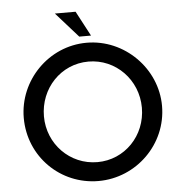

<svg xmlns="http://www.w3.org/2000/svg" viewBox="-60 -960 975 1025"><g transform="rotate(-5 428.0 -447.5)"><path d="M272 -903 391 -769H454L383 -903ZM58 -362C58 -154 223 8 427 8C630 8 799 -157 799 -362C799 -563 630 -733 427 -733C223 -733 58 -563 58 -362ZM166 -361C166 -510 279 -632 428 -632C574 -632 691 -512 691 -362C691 -212 576 -93 430 -93C282 -93 166 -213 166 -361Z"/></g></svg>

Font: Reem Kufi
Style: Regular
Weight: 400
Designer: Khaled Hosny
Version: Version 0.007